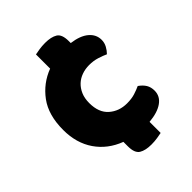

<svg xmlns="http://www.w3.org/2000/svg" viewBox="-195 -685 882 882"><g transform="rotate(-45 246.0 -244.0)"><path d="M324 -367Q299 -367 276.5 -359Q254 -351 237.5 -335.5Q221 -320 211 -297Q201 -274 201 -243Q201 -181 236.5 -150Q272 -119 323 -119Q353 -119 375 -126Q397 -133 414 -141Q434 -127 444 -110.5Q454 -94 454 -71Q454 -35 423 -13Q392 9 336 14V86Q327 88 308 91Q289 94 269 94Q230 94 208 80.5Q186 67 186 23V-6Q112 -34 70.5 -94.5Q29 -155 29 -240Q29 -337 73 -396.5Q117 -456 186 -482V-574Q195 -576 214 -579Q233 -582 253 -582Q292 -582 314 -568.5Q336 -555 336 -511V-498Q390 -491 418.5 -467Q447 -443 447 -408Q447 -389 438 -372.5Q429 -356 417 -344Q400 -352 376 -359.5Q352 -367 324 -367Z"/></g></svg>

Font: Baloo Paaji
Style: Regular
Weight: 400
Designer: Shuchita Grover and Ek Type
Foundry: Ek Type
Version: Version 1.443;PS 1.000;hotconv 16.6.51;makeotf.lib2.5.65220;